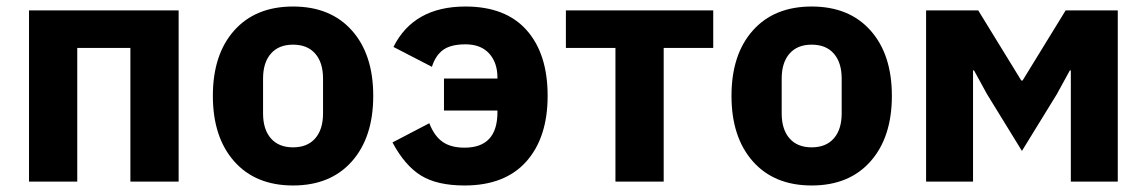

<svg xmlns="http://www.w3.org/2000/svg" viewBox="-20 -557 3518 589"><path d="M69 0V-525H528V0H380V-410H217V0Z M1059.5 -62Q994 12 879 12Q764 12 698.5 -62Q633 -136 633 -263Q633 -390 698.5 -463.5Q764 -537 879 -537Q994 -537 1059.5 -463.5Q1125 -390 1125 -263Q1125 -136 1059.5 -62ZM971 -209V-316Q971 -365 947 -392.5Q923 -420 879 -420Q835 -420 811 -392.5Q787 -365 787 -316V-209Q787 -160 811 -132.5Q835 -105 879 -105Q923 -105 947 -132.5Q971 -160 971 -209Z M1405 12Q1321 12 1271.5 -18.5Q1222 -49 1184 -120L1297 -179Q1312 -140 1337.5 -122Q1363 -104 1405 -104Q1506 -104 1506 -213V-218H1342V-316H1506V-319Q1506 -365 1480.5 -393Q1455 -421 1408 -421Q1363 -421 1339.5 -404Q1316 -387 1305 -352L1187 -413Q1249 -537 1408 -537Q1531 -537 1595.5 -464.5Q1660 -392 1660 -263Q1660 -135 1594.5 -61.5Q1529 12 1405 12Z M1868 0V-410H1716V-525H2168V-410H2016V0Z M2650.5 -62Q2585 12 2470 12Q2355 12 2289.5 -62Q2224 -136 2224 -263Q2224 -390 2289.5 -463.5Q2355 -537 2470 -537Q2585 -537 2650.5 -463.5Q2716 -390 2716 -263Q2716 -136 2650.5 -62ZM2562 -209V-316Q2562 -365 2538 -392.5Q2514 -420 2470 -420Q2426 -420 2402 -392.5Q2378 -365 2378 -316V-209Q2378 -160 2402 -132.5Q2426 -105 2470 -105Q2514 -105 2538 -132.5Q2562 -160 2562 -209Z M2821 0V-525H2981L3113 -310H3117L3249 -525H3409V0H3265V-341H3262L3222 -268L3115 -94L3008 -268L2968 -341H2965V0Z"/></svg>

Font: Anuphan
Style: Bold
Weight: 700
Designer: Mike Abbink, Paul van der Laan, Pieter van Rosmalen, Mint Tantisuwanna
Foundry: Bold Monday; Cadson Demak
Version: Version 3.002;hotconv 1.0.109;makeotfexe 2.5.65596